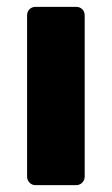

<svg xmlns="http://www.w3.org/2000/svg" viewBox="-20 -540 326 560"><path d="M84 0Q73 0 66 -7.5Q59 -15 59 -25V-495Q59 -506 66 -513Q73 -520 84 -520H202Q213 -520 220 -513Q227 -506 227 -495V-25Q227 -15 220 -7.5Q213 0 202 0Z"/></svg>

Font: Rubik
Style: Bold
Weight: 700
Designer: Hubert and Fischer
Foundry: Hubert and Fischer
Version: Version 2.300;gftools[0.9.30]